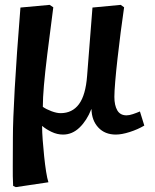

<svg xmlns="http://www.w3.org/2000/svg" viewBox="-20 -539 635 789"><path d="M45 230 34 225Q32 187 32.5 143Q33 99 33 24Q33 -41 40.5 -175Q48 -309 64 -508L184 -519L199 -509Q184 -395 174.5 -317.5Q165 -240 160.5 -188Q156 -136 156 -100Q170 -90 191.5 -82Q213 -74 229 -74Q277 -74 304.5 -111Q332 -148 338 -228L360 -508L476 -519L490 -509Q483 -462 476 -407Q469 -352 463 -299Q457 -246 453.5 -204Q450 -162 450 -141Q450 -106 462 -85.5Q474 -65 500 -65Q511 -65 526 -70Q541 -75 555 -81L573 -23Q546 -7 513 3.5Q480 14 456 14Q411 14 384 -15Q357 -44 356 -90H355Q337 -44 307 -15Q277 14 239 14Q215 14 192 3Q169 -8 154 -21H153Q153 4 155.5 37Q158 70 161.5 104Q165 138 169.5 166.5Q174 195 179 210Z"/></svg>

Font: Literata 12pt SemiBold
Style: Italic
Weight: 600
Italic angle: -2°
Designer: Latin by Veronika Burian and Jose Scaglione. Greek by Irene Vlachou. Cyrillic by Vera Evstafieva
Foundry: TypeTogether
Version: Version 3.002